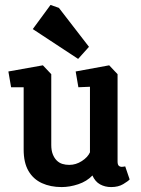

<svg xmlns="http://www.w3.org/2000/svg" viewBox="-20 -755 571 779"><path d="M230 4Q185 4 150 -12Q115 -28 95.5 -61.5Q76 -95 76 -148V-401H25L14 -465L154 -490L188 -454V-167Q188 -145 194 -129.5Q200 -114 210 -104Q220 -94 233 -90Q246 -86 261 -86Q288 -86 312 -101.5Q336 -117 345 -137V-403L298 -401L287 -465L423 -490L457 -454V-100Q457 -87 462 -82.5Q467 -78 474 -78Q479 -78 483 -79Q487 -80 488 -80L506 -27Q500 -20 480 -8Q460 4 431 4Q406 4 386 -7Q366 -18 355 -43Q332 -19 297.5 -7.5Q263 4 230 4ZM297 -516 113 -637 185 -735 219 -723 341 -565Z"/></svg>

Font: Kreon Light SemiBold
Style: Regular
Weight: 600
Version: Version 2.002